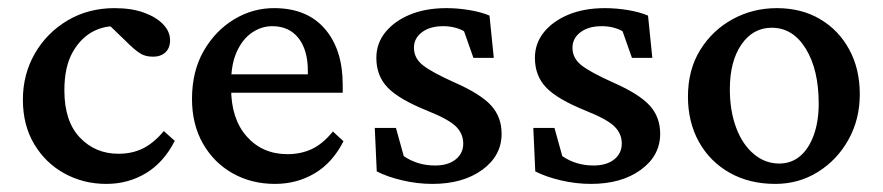

<svg xmlns="http://www.w3.org/2000/svg" viewBox="-20 -451 2203 479"><path d="M245.1 7.8Q188.5 7.8 141.1 -18.1Q93.8 -43.9 65.4 -91.3Q37.1 -138.7 37.1 -202.1Q37.1 -265.6 66.9 -317.4Q96.7 -369.1 148.4 -399.9Q200.2 -430.7 265.6 -430.7Q308.6 -430.7 339.4 -419.4Q370.1 -408.2 387.2 -390.1Q404.3 -372.1 404.3 -350.6Q404.3 -331.1 392.6 -320.3Q380.9 -309.6 362.3 -309.6Q344.7 -309.6 333 -315.9Q321.3 -322.3 303.7 -338.9L247.1 -393.6L286.1 -382.8Q251 -390.6 217.3 -375Q183.6 -359.4 162.1 -322.3Q140.6 -285.2 140.6 -225.6Q140.6 -148.4 179.2 -107.9Q217.8 -67.4 275.4 -67.4Q309.6 -67.4 336.4 -80.6Q363.3 -93.8 388.7 -124L416 -99.6Q388.7 -45.9 344.2 -19Q299.8 7.8 245.1 7.8Z M666 7.8Q607.4 7.8 560.5 -18.6Q513.7 -44.9 486.3 -92.8Q459 -140.6 459 -204.1Q459 -273.4 488.3 -324.2Q517.6 -375 564.9 -403.3Q612.3 -431.6 667 -430.7Q747.1 -429.7 791 -378.4Q835 -327.1 835 -239.3V-219.7H540V-265.6H760.7L748 -249V-274.4Q748 -326.2 724.6 -356Q701.2 -385.7 659.2 -385.7Q632.8 -385.7 609.4 -370.1Q585.9 -354.5 571.3 -323.2Q556.6 -292 556.6 -245.1V-230.5Q556.6 -154.3 595.7 -110.4Q634.8 -66.4 697.3 -66.4Q730.5 -66.4 757.8 -79.1Q785.2 -91.8 810.5 -123L836.9 -98.6Q809.6 -44.9 765.1 -18.6Q720.7 7.8 666 7.8Z M1058.6 7.8Q1021.5 7.8 983.9 -1Q946.3 -9.8 919.9 -23.4L915 -131.8H967.8L987.3 -61.5Q1021.5 -38.1 1065.4 -38.1Q1097.7 -38.1 1116.7 -53.2Q1135.7 -68.4 1135.7 -92.8Q1135.7 -117.2 1117.7 -135.3Q1099.6 -153.3 1045.9 -174.8Q975.6 -203.1 947.3 -232.4Q918.9 -261.7 918.9 -306.6Q918.9 -342.8 941.4 -370.6Q963.9 -398.4 1002.9 -414.6Q1042 -430.7 1093.8 -430.7Q1122.1 -430.7 1151.4 -425.8Q1180.7 -420.9 1201.2 -412.1L1211.9 -306.6H1161.1L1137.7 -373Q1127.9 -378.9 1114.3 -382.3Q1100.6 -385.7 1085.9 -385.7Q1052.7 -385.7 1032.7 -370.6Q1012.7 -355.5 1012.7 -332Q1012.7 -305.7 1035.2 -288.1Q1057.6 -270.5 1114.3 -245.1Q1178.7 -216.8 1205.1 -188Q1231.4 -159.2 1231.4 -117.2Q1231.4 -62.5 1183.1 -27.3Q1134.8 7.8 1058.6 7.8Z M1454.1 7.8Q1417 7.8 1379.4 -1Q1341.8 -9.8 1315.4 -23.4L1310.5 -131.8H1363.3L1382.8 -61.5Q1417 -38.1 1460.9 -38.1Q1493.2 -38.1 1512.2 -53.2Q1531.2 -68.4 1531.2 -92.8Q1531.2 -117.2 1513.2 -135.3Q1495.1 -153.3 1441.4 -174.8Q1371.1 -203.1 1342.8 -232.4Q1314.5 -261.7 1314.5 -306.6Q1314.5 -342.8 1336.9 -370.6Q1359.4 -398.4 1398.4 -414.6Q1437.5 -430.7 1489.3 -430.7Q1517.6 -430.7 1546.9 -425.8Q1576.2 -420.9 1596.7 -412.1L1607.4 -306.6H1556.6L1533.2 -373Q1523.4 -378.9 1509.8 -382.3Q1496.1 -385.7 1481.4 -385.7Q1448.2 -385.7 1428.2 -370.6Q1408.2 -355.5 1408.2 -332Q1408.2 -305.7 1430.7 -288.1Q1453.1 -270.5 1509.8 -245.1Q1574.2 -216.8 1600.6 -188Q1627 -159.2 1627 -117.2Q1627 -62.5 1578.6 -27.3Q1530.3 7.8 1454.1 7.8Z M1914.1 7.8Q1849.6 7.8 1800.3 -20Q1751 -47.9 1723.6 -97.2Q1696.3 -146.5 1696.3 -210Q1696.3 -277.3 1727.1 -326.7Q1757.8 -376 1808.1 -403.3Q1858.4 -430.7 1918 -430.7Q1979.5 -430.7 2025.9 -403.3Q2072.3 -376 2098.6 -327.6Q2125 -279.3 2125 -215.8Q2125 -153.3 2096.7 -102.5Q2068.4 -51.8 2020.5 -22Q1972.7 7.8 1914.1 7.8ZM1923.8 -43Q1954.1 -43 1976.1 -61.5Q1998 -80.1 2010.3 -114.3Q2022.5 -148.4 2022.5 -192.4Q2022.5 -277.3 1990.2 -329.6Q1958 -381.8 1905.3 -381.8Q1858.4 -381.8 1829.6 -339.8Q1800.8 -297.9 1800.8 -228.5Q1800.8 -174.8 1816.4 -132.8Q1832 -90.8 1860.4 -66.9Q1888.7 -43 1923.8 -43Z"/></svg>

Font: Crimson Pro ExtraLight Medium
Style: Regular
Weight: 500
Version: Version 1.002